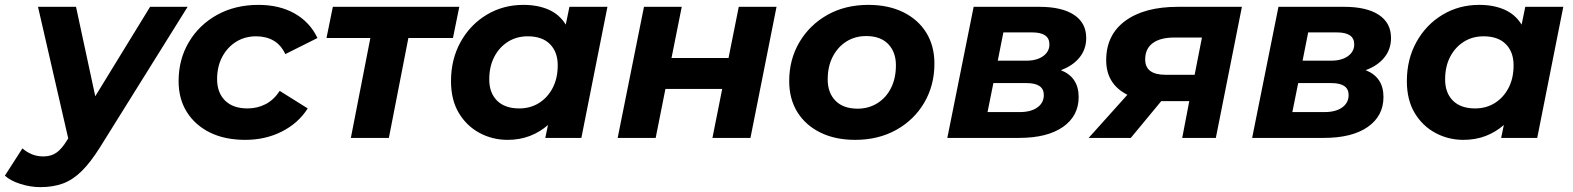

<svg xmlns="http://www.w3.org/2000/svg" viewBox="-102 -566 6457 788"><path d="M64 202Q23 202 -18 189Q-59 176 -82 155L-10 43Q7 58 28.5 67Q50 76 76 76Q107 76 129 61Q151 46 173 10L178 2L54 -538H210L289 -171L514 -538H668L310 36Q270 100 233.5 136Q197 172 156.5 187Q116 202 64 202Z M905 8Q821 8 760 -22Q699 -52 665 -106Q631 -160 631 -233Q631 -322 673 -393Q715 -464 789 -505Q863 -546 959 -546Q1045 -546 1107.5 -510.5Q1170 -475 1201 -410L1069 -344Q1051 -382 1020.5 -399.5Q990 -417 949 -417Q903 -417 867 -394.5Q831 -372 810 -332.5Q789 -293 789 -241Q789 -186 821.5 -153.5Q854 -121 914 -121Q954 -121 988 -138.5Q1022 -156 1046 -193L1161 -121Q1122 -60 1054.5 -26Q987 8 905 8Z M1338 0 1418 -410H1238L1264 -538H1783L1757 -410H1574L1494 0Z M1981 8Q1919 8 1866 -20.5Q1813 -49 1781 -102.5Q1749 -156 1749 -233Q1749 -323 1788.5 -394Q1828 -465 1895.5 -505.5Q1963 -546 2046 -546Q2105 -546 2149.5 -526.5Q2194 -507 2220 -465L2235 -538H2391L2284 0H2136L2147 -53Q2114 -24 2072.5 -8Q2031 8 1981 8ZM2029 -121Q2075 -121 2110.5 -143.5Q2146 -166 2166.5 -205.5Q2187 -245 2187 -298Q2187 -353 2155 -385Q2123 -417 2064 -417Q2018 -417 1982.5 -394.5Q1947 -372 1926.5 -332.5Q1906 -293 1906 -240Q1906 -185 1938 -153Q1970 -121 2029 -121Z M2433 0 2541 -538H2696L2654 -328H2888L2930 -538H3085L2978 0H2822L2862 -201H2629L2589 0Z M3408 8Q3326 8 3265 -22Q3204 -52 3170.5 -106Q3137 -160 3137 -233Q3137 -322 3179 -393Q3221 -464 3294 -505Q3367 -546 3462 -546Q3544 -546 3605 -516Q3666 -486 3699.5 -432Q3733 -378 3733 -305Q3733 -216 3691.5 -145Q3650 -74 3576.5 -33Q3503 8 3408 8ZM3418 -120Q3463 -120 3499 -142.5Q3535 -165 3555 -205Q3575 -245 3575 -298Q3575 -352 3543.5 -385Q3512 -418 3453 -418Q3407 -418 3371.5 -395.5Q3336 -373 3315.5 -333Q3295 -293 3295 -240Q3295 -185 3327 -152.5Q3359 -120 3418 -120Z M3786 0 3894 -538H4164Q4256 -538 4306 -505Q4356 -472 4356 -410Q4356 -364 4328.5 -330Q4301 -296 4252 -278Q4325 -249 4325 -168Q4325 -90 4260.5 -45Q4196 0 4080 0ZM3951 -106H4083Q4129 -106 4155.5 -125Q4182 -144 4182 -176Q4182 -225 4111 -225H3975ZM3993 -317H4111Q4153 -317 4179 -335.5Q4205 -354 4205 -384Q4205 -433 4134 -433H4016Z M4750 0 4779 -151H4664L4539 0H4366L4525 -177Q4438 -221 4438 -319Q4438 -423 4516.5 -480.5Q4595 -538 4732 -538H4995L4888 0ZM4801 -259 4831 -412H4718Q4660 -412 4629 -389Q4598 -366 4598 -322Q4598 -259 4682 -259Z M5037 0 5145 -538H5415Q5507 -538 5557 -505Q5607 -472 5607 -410Q5607 -364 5579.5 -330Q5552 -296 5503 -278Q5576 -249 5576 -168Q5576 -90 5511.5 -45Q5447 0 5331 0ZM5202 -106H5334Q5380 -106 5406.5 -125Q5433 -144 5433 -176Q5433 -225 5362 -225H5226ZM5244 -317H5362Q5404 -317 5430 -335.5Q5456 -354 5456 -384Q5456 -433 5385 -433H5267Z M5904 8Q5842 8 5789 -20.5Q5736 -49 5704 -102.5Q5672 -156 5672 -233Q5672 -323 5711.5 -394Q5751 -465 5818.5 -505.5Q5886 -546 5969 -546Q6028 -546 6072.5 -526.5Q6117 -507 6143 -465L6158 -538H6314L6207 0H6059L6070 -53Q6037 -24 5995.5 -8Q5954 8 5904 8ZM5952 -121Q5998 -121 6033.5 -143.5Q6069 -166 6089.5 -205.5Q6110 -245 6110 -298Q6110 -353 6078 -385Q6046 -417 5987 -417Q5941 -417 5905.5 -394.5Q5870 -372 5849.5 -332.5Q5829 -293 5829 -240Q5829 -185 5861 -153Q5893 -121 5952 -121Z"/></svg>

Font: Montserrat
Style: Bold Italic
Weight: 700
Italic angle: -11.3°
Designer: Julieta Ulanovsky
Foundry: Julieta Ulanovsky
Version: Version 9.000; ttfautohint (v1.8.4.7-5d5b)